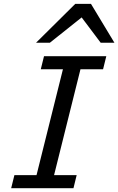

<svg xmlns="http://www.w3.org/2000/svg" viewBox="-20 -996 625 1016"><path d="M542.5 -698.7 525.4 -629.4H405.8L266.1 -69.3H385.7L368.7 0H39.1L56.2 -69.3H173.3L313 -629.4H195.8L212.9 -698.7ZM170.9 -770 378.4 -975.6H461.4L585.4 -770H512.7L412.1 -903.8L244.1 -770Z"/></svg>

Font: Lesson One
Style: Italic
Weight: 400
Italic angle: -14°
Designer: But Ko, Victor Gaultney, Annie Olsen, Julie Remington, Don Collingsworth, Eric Hays, Becca Hirsbrunner
Version: Version 1.100